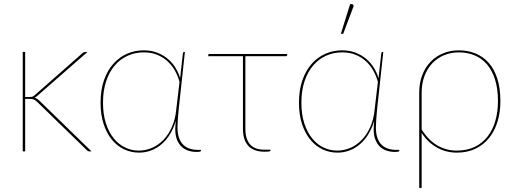

<svg xmlns="http://www.w3.org/2000/svg" viewBox="-20 -746 2546 946"><path d="M104 -490V-268H127Q131.5 -268 137.5 -269Q143.5 -270 151 -277L384 -482Q388 -486 392 -488Q396 -490 402 -490H411L163 -273Q156.5 -267 150.5 -264.5Q157.5 -262.5 162.5 -259.2Q167.5 -256 172 -252L431 0H422Q418 0 415 -1Q412 -2 408 -6L162 -245Q153 -253 146 -256Q139 -259 124 -259H104V0H92V-490Z M864.5 -342.5Q857 -370 842.8 -396.2Q828.5 -422.5 807 -442.8Q785.5 -463 756 -475.5Q726.5 -488 688.5 -488Q646 -488 609.2 -471.5Q572.5 -455 545.5 -423.5Q518.5 -392 503 -345.8Q487.5 -299.5 487.5 -240Q487.5 -182.5 501.8 -138.5Q516 -94.5 540.2 -64.5Q564.5 -34.5 596.5 -19.2Q628.5 -4 664 -4Q697 -4 728.2 -17.2Q759.5 -30.5 784.8 -56.5Q810 -82.5 827 -120.5Q844 -158.5 848.5 -207.5ZM970 -7.5V-2.5Q970 2.5 948 2.5Q927 2.5 908.2 -3.5Q889.5 -9.5 875 -23Q860.5 -36.5 852 -58Q843.5 -79.5 843.5 -110Q843.5 -120 844.5 -130Q845.5 -140 846.5 -151.5Q835.5 -114.5 817.8 -85.2Q800 -56 776.5 -35.8Q753 -15.5 724.8 -4.8Q696.5 6 665 6Q626 6 591.5 -10.2Q557 -26.5 531.2 -58Q505.5 -89.5 490.5 -135.2Q475.5 -181 475.5 -240Q475.5 -302.5 492.2 -350.5Q509 -398.5 538 -431.2Q567 -464 605.5 -481Q644 -498 687.5 -498Q725.5 -498 755.8 -486Q786 -474 808.5 -454.5Q831 -435 845.8 -410.2Q860.5 -385.5 867.5 -360.5L881 -482Q882 -486.5 883 -488.2Q884 -490 888 -490H891L860.5 -207.5Q858 -182 856.2 -158Q854.5 -134 854.5 -119Q854.5 -88 862 -66.8Q869.5 -45.5 883 -32.5Q896.5 -19.5 915 -13.5Q933.5 -7.5 956 -7.5Z M1395 -475Q1395 -472.5 1393.2 -470.8Q1391.5 -469 1388 -469H1189V-111Q1189 -61 1211.8 -34.8Q1234.5 -8.5 1283 -8.5H1312.5V-3.5Q1312.5 -2.5 1311.8 -1.8Q1311 -1 1308 -0.2Q1305 0.5 1299 1Q1293 1.5 1282.5 1.5Q1231 1.5 1204 -27Q1177 -55.5 1177 -111V-469H1006V-475Q1006 -480 1012 -480H1395Z M1842 -342.5Q1834.5 -370 1820.2 -396.2Q1806 -422.5 1784.5 -442.8Q1763 -463 1733.5 -475.5Q1704 -488 1666 -488Q1623.5 -488 1586.8 -471.5Q1550 -455 1523 -423.5Q1496 -392 1480.5 -345.8Q1465 -299.5 1465 -240Q1465 -182.5 1479.2 -138.5Q1493.5 -94.5 1517.8 -64.5Q1542 -34.5 1574 -19.2Q1606 -4 1641.5 -4Q1674.5 -4 1705.8 -17.2Q1737 -30.5 1762.2 -56.5Q1787.5 -82.5 1804.5 -120.5Q1821.5 -158.5 1826 -207.5ZM1947.5 -7.5V-2.5Q1947.5 2.5 1925.5 2.5Q1904.5 2.5 1885.8 -3.5Q1867 -9.5 1852.5 -23Q1838 -36.5 1829.5 -58Q1821 -79.5 1821 -110Q1821 -120 1822 -130Q1823 -140 1824 -151.5Q1813 -114.5 1795.2 -85.2Q1777.5 -56 1754 -35.8Q1730.5 -15.5 1702.2 -4.8Q1674 6 1642.5 6Q1603.5 6 1569 -10.2Q1534.5 -26.5 1508.8 -58Q1483 -89.5 1468 -135.2Q1453 -181 1453 -240Q1453 -302.5 1469.8 -350.5Q1486.5 -398.5 1515.5 -431.2Q1544.5 -464 1583 -481Q1621.5 -498 1665 -498Q1703 -498 1733.2 -486Q1763.5 -474 1786 -454.5Q1808.5 -435 1823.2 -410.2Q1838 -385.5 1845 -360.5L1858.5 -482Q1859.5 -486.5 1860.5 -488.2Q1861.5 -490 1865.5 -490H1868.5L1838 -207.5Q1835.5 -182 1833.8 -158Q1832 -134 1832 -119Q1832 -88 1839.5 -66.8Q1847 -45.5 1860.5 -32.5Q1874 -19.5 1892.5 -13.5Q1911 -7.5 1933.5 -7.5ZM1659.5 -579.5 1705 -725.5H1714Q1718.5 -725.5 1721 -721.5Q1723.5 -717.5 1721 -712L1671 -579.5Z M2057.5 -108Q2090.5 -55.5 2134.2 -29.8Q2178 -4 2230.5 -4Q2282 -4 2320 -22.8Q2358 -41.5 2383.2 -74.5Q2408.5 -107.5 2421 -152Q2433.5 -196.5 2433.5 -248Q2433.5 -308.5 2419.2 -353.8Q2405 -399 2379.5 -428.8Q2354 -458.5 2318.5 -473.2Q2283 -488 2241 -488Q2202 -488 2168.5 -474.2Q2135 -460.5 2110.2 -434.5Q2085.5 -408.5 2071.5 -371.8Q2057.5 -335 2057.5 -289ZM2045.5 -289Q2045.5 -337.5 2060.5 -376.2Q2075.5 -415 2101.8 -442Q2128 -469 2163.8 -483.5Q2199.5 -498 2241 -498Q2285 -498 2322.5 -482.8Q2360 -467.5 2387.5 -436.8Q2415 -406 2430.2 -358.8Q2445.5 -311.5 2445.5 -248Q2445.5 -194.5 2431.8 -148.2Q2418 -102 2391 -67.8Q2364 -33.5 2323.8 -13.8Q2283.5 6 2230.5 6Q2176.5 6 2131.2 -20Q2086 -46 2057.5 -91.5V180H2045.5Z"/></svg>

Font: Lato 2
Style: Regular
Weight: 100
Designer: Lukasz Dziedzic with Adam Twardoch and Botio Nikoltchev
Foundry: tyPoland Lukasz Dziedzic
Version: Version 2.015; 2015-08-06; http://www.latofonts.com/